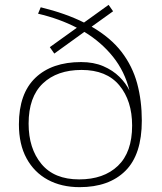

<svg xmlns="http://www.w3.org/2000/svg" viewBox="-20 -762 669 792"><path d="M308.5 10Q233.5 10 177.2 -20.5Q121 -51 89.5 -108.8Q58 -166.5 58 -249Q58 -376 126 -441Q194 -506 314.5 -506Q366.5 -506 406 -489Q445.5 -472 472.5 -445.2Q499.5 -418.5 514 -388.5Q494.5 -467.5 446.2 -527.8Q398 -588 328 -630.5L204 -541L185.5 -567.5L297 -647.5Q226 -684.5 137 -705.5L148 -732Q250.5 -707 326.5 -669L428 -742L446.5 -715.5L358 -652Q436.5 -606.5 481.5 -547.8Q526.5 -489 545.8 -417.8Q565 -346.5 565 -264.5Q565 -124.5 497.2 -57.2Q429.5 10 308.5 10ZM306.5 -22Q408 -22 466.5 -78Q525 -134 525 -244Q525 -346.5 472.2 -410Q419.5 -473.5 316.5 -473.5Q215.5 -473.5 156.8 -417.8Q98 -362 98 -252Q98 -149.5 150.8 -85.8Q203.5 -22 306.5 -22Z"/></svg>

Font: Newsreader Caption ExtraLight
Style: Regular
Weight: 275
Designer: Hugues Gentile
Foundry: Production Type
Version: Version 1.001